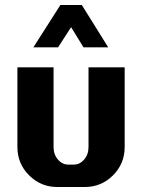

<svg xmlns="http://www.w3.org/2000/svg" viewBox="-20 -750 570 770"><path d="M480 -160.2Q480 -93.8 433.3 -46.9Q386.7 0 319.8 0H210Q143.6 0 96.7 -46.9Q49.8 -93.8 49.8 -160.2V-480H194.8V-160.2Q194.8 -130.4 212.4 -110.1Q230 -89.8 254.9 -89.8H274.9Q299.8 -89.8 317.4 -110.1Q335 -130.4 335 -160.2V-480H480ZM414.1 -560.1H314.9L265.1 -641.1L212.9 -560.1H113.8L222.2 -730H308.1Z"/></svg>

Font: Laconic
Style: Bold
Weight: 700
Designer: Robby Woodard
Version: Version 1.000